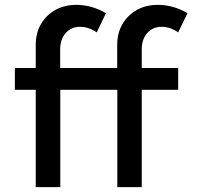

<svg xmlns="http://www.w3.org/2000/svg" viewBox="-20 -767 810 787"><path d="M227.1 0H126.5V-398.9H41V-488.3H126.5V-583.5Q126.5 -631.3 147.9 -668.2Q169.4 -705.1 206.8 -726.1Q244.1 -747.1 293 -747.1Q323.2 -747.1 353.8 -738.8Q384.3 -730.5 414.1 -712.9L376.5 -634.3Q359.9 -646 342.5 -651.6Q325.2 -657.2 308.1 -657.2Q272.5 -657.2 249.5 -631.8Q226.6 -606.4 226.6 -564V-488.3H460.4V-583.5Q460.4 -631.3 481.9 -668.2Q503.4 -705.1 540.8 -726.1Q578.1 -747.1 627 -747.1Q657.2 -747.1 688 -738.8Q718.8 -730.5 748.5 -712.9L710.4 -634.3Q677.2 -657.2 642.6 -657.2Q606.4 -657.2 583.7 -631.8Q561 -606.4 561 -564V-488.3H710.4V-398.9H561V0H460.9V-398.9H227.1Z"/></svg>

Font: Kumbh Sans Medium
Style: Regular
Weight: 500
Version: Version 1.005